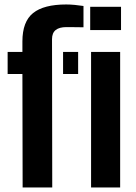

<svg xmlns="http://www.w3.org/2000/svg" viewBox="-20 -830 604 850"><path d="M13.8 -502.4V-600H79.2V-646.6Q79.2 -734.3 126.6 -772.3Q173.9 -810.2 273.4 -810.2Q290.5 -810.2 310.9 -808.3Q331.3 -806.4 349.6 -803.5V-709.2Q331.6 -709.5 312.5 -709.7Q293.3 -710 273.8 -710Q242.7 -710 226.5 -697.1Q210.3 -684.1 210.3 -656.6L211.3 0H80.2L79.2 -502.4ZM259.2 -502.4V-600H325.9V-502.4ZM379.3 -696.9V-800H515.8V-696.9ZM383.2 0V-600H511.9V0Z"/></svg>

Font: Big Shoulders Stencil Text SC Thin
Style: Regular
Weight: 100
Designer: Patric King
Foundry: XO Type Co
Version: Version 2.001